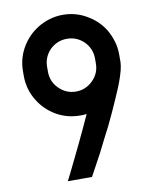

<svg xmlns="http://www.w3.org/2000/svg" viewBox="-90 -888 766 956"><g transform="rotate(-10 293.0 -410.0)"><path d="M536.1 -577.1Q536.1 -569.3 536.1 -561.5Q536.1 -553.7 536.1 -539.1Q536.1 -537.1 534.2 -520.5Q532.2 -502.9 521.5 -469.7Q505.9 -421.9 477.5 -359.4Q450.2 -296.9 419.9 -234.4Q403.3 -202.1 387.7 -171.9Q372.1 -140.6 358.4 -113.3Q332 -63.5 314.5 -32.2Q296.9 0 296.9 0Q255.9 0 174.8 0Q174.8 0 181.6 -13.7Q189.5 -28.3 201.2 -52.7Q222.7 -97.7 257.8 -168.9Q292 -240.2 325.2 -313.5Q316.4 -312.5 308.6 -311.5Q300.8 -311.5 293 -311.5Q227.5 -311.5 172.9 -342.8Q119.1 -374 86.9 -425.8Q69.3 -453.1 59.6 -485.4Q49.8 -518.6 49.8 -552.7Q49.8 -561.5 49.8 -577.1Q49.8 -642.6 82 -697.3Q113.3 -751 165 -783.2Q193.4 -800.8 225.6 -810.5Q257.8 -820.3 293 -820.3Q358.4 -820.3 413.1 -788.1Q467.8 -756.8 500 -705.1Q516.6 -676.8 526.4 -644.5Q536.1 -612.3 536.1 -577.1ZM171.9 -553.7Q171.9 -503.9 207 -468.8Q243.2 -432.6 293 -432.6Q342.8 -432.6 378.9 -468.8Q414.1 -503.9 414.1 -553.7Q414.1 -562.5 414.1 -578.1Q414.1 -627.9 378.9 -664.1Q342.8 -699.2 293 -699.2Q243.2 -699.2 207 -664.1Q171.9 -627.9 171.9 -578.1Q171.9 -572.3 171.9 -566.4Q171.9 -560.5 171.9 -553.7Z"/></g></svg>

Font: CtripNumber bold
Style: Bold
Weight: 400
Version: Version 1.0